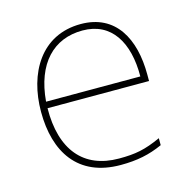

<svg xmlns="http://www.w3.org/2000/svg" viewBox="-86 -623 712 718"><g transform="rotate(-15 270.0 -264.0)"><path d="M287 -538C133 -538 59 -408 59 -259C59 -104 130 10 296 10C360 10 408 0 459 -23V-50C397 -22 360 -15 296 -15C159 -15 84 -105 86 -266H479V-291C479 -430 422 -538 287 -538ZM287 -513C399 -513 453 -423 452 -291H87C99 -436 175 -513 287 -513Z"/></g></svg>

Font: Noto Sans Meetei Mayek Thin
Style: Regular
Weight: 100
Designer: Monotype Design Team and Neelakash Kshetrimayum
Foundry: Monotype Imaging Inc.
Version: Version 2.002